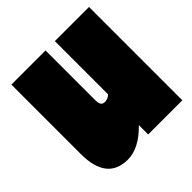

<svg xmlns="http://www.w3.org/2000/svg" viewBox="-152 -643 771 771"><g transform="rotate(-45 233.0 -258.0)"><path d="M466 -530V0H272V-53Q207 14 143 14Q25 14 25 -136V-530H219V-248Q219 -231 224 -223Q229 -215 242 -215Q259 -215 272 -228V-530Z"/></g></svg>

Font: FFF_tuoi-tre Text
Style: Regular
Weight: 700
Designer: bBox Type GmbH
Foundry: bBox Type GmbH
Version: Version 1.001